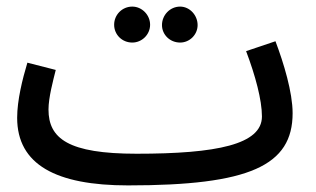

<svg xmlns="http://www.w3.org/2000/svg" viewBox="-20 -541 958 582"><path d="M381 -412C410 -412 435 -436 435 -466C435 -496 410 -521 381 -521C350 -521 326 -496 326 -466C326 -436 350 -412 381 -412ZM526 -412C555 -412 579 -436 579 -465C579 -495 555 -521 526 -521C495 -521 471 -495 471 -465C471 -436 495 -412 526 -412ZM368 21C737 21 867 -39 867 -198C867 -261 840 -350 815 -416L726 -386C754 -312 774 -238 774 -188C774 -103 637 -75 394 -75C187 -75 127 -121 127 -209C127 -245 141 -297 149 -329L63 -351C48 -301 32 -237 32 -184C32 -42 150 21 368 21Z"/></svg>

Font: Noto Sans Arabic SemCond Med
Style: Regular
Weight: 500
Width: 4
Designer: Monotype Design Team, Nadine Chahine, Nizar Qandah and Khaled Hosny
Foundry: Monotype Imaging Inc.
Version: Version 2.012